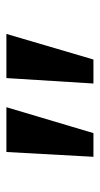

<svg xmlns="http://www.w3.org/2000/svg" viewBox="124 -864 312 600"><g transform="rotate(-90 280.0 -564.0)"><path d="M319 -428 336 -700H474L394 -428ZM90 -428 105 -700H245L164 -428Z"/></g></svg>

Font: Lexend Peta
Style: Regular
Weight: 400
Designer: Bonnie Shaver-Troup, Thomas Jockin
Foundry: Lexend
Version: Version 1.007